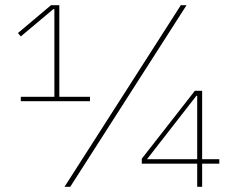

<svg xmlns="http://www.w3.org/2000/svg" viewBox="-20 -718 891 738"><path d="M60 -329V-346H189V-683H185L60 -578L49 -591L176 -698H208V-346H326V-329ZM228 0 675 -698H697L250 0ZM738 0V-89H525V-108L729 -369H757V-106H823V-89H757V0ZM738 -350H735L545 -106H738Z"/></svg>

Font: IBM Plex Sans Hebrew Thin
Style: Regular
Weight: 100
Designer: Mike Abbink, Paul van der Laan, Pieter van Rosmalen, Yanek Iontef
Foundry: Bold Monday
Version: Version 1.2